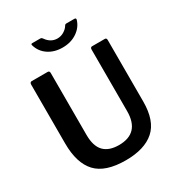

<svg xmlns="http://www.w3.org/2000/svg" viewBox="-220 -1096 1158 1248"><g transform="rotate(-30 358.5 -472.0)"><path d="M572.5 -55C621.5 -98.3 646 -168.3 646 -265V-726C646 -736.7 641.7 -742 633 -742H538C528.7 -742 524 -736.3 524 -725V-264C524 -153.3 472.3 -98 369 -98C319 -98 281.3 -111.2 256 -137.5C230.7 -163.8 218 -205 218 -261V-726C218 -736.7 213.3 -742 204 -742H84C80 -742 76.7 -740.5 74 -737.5C71.3 -734.5 70 -730 70 -724V-283C70 -184.3 92.5 -110.8 137.5 -62.5C182.5 -14.2 256 10 358 10C452 10 523.5 -11.7 572.5 -55ZM536.5 -950.5C534.8 -952.8 531.3 -954 526 -954H467C463.7 -954 460.8 -953.3 458.5 -952C456.2 -950.7 454 -948 452 -944C444 -931.3 432.5 -920.5 417.5 -911.5C402.5 -902.5 386.3 -898 369 -898C336.3 -898 309.3 -913 288 -943C284.7 -947.7 281.8 -950.7 279.5 -952C277.2 -953.3 273.7 -954 269 -954H211C205 -954 202 -951.3 202 -946C202 -944 202.3 -942.7 203 -942C213 -907.3 232.8 -880 262.5 -860C292.2 -840 327.7 -830 369 -830C410.3 -830 446.2 -840.2 476.5 -860.5C506.8 -880.8 527 -907.3 537 -940C538.3 -944.7 538.2 -948.2 536.5 -950.5Z"/></g></svg>

Font: Libre Franklin SemiBold
Style: Regular
Weight: 600
Designer: Pablo Impallari, Rodrigo Fuenzalida
Foundry: Impallari Type
Version: Version 1.002; ttfautohint (v1.5)